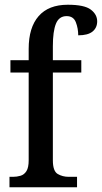

<svg xmlns="http://www.w3.org/2000/svg" viewBox="-20 -790 430 810"><path d="M20 0V-44H35Q51 -44 66.5 -48.5Q82 -53 91.5 -68Q101 -83 101 -114V-484H24V-536H101V-584Q101 -674 143 -722Q185 -770 266 -770Q336 -770 363 -749.5Q390 -729 390 -700Q390 -673 370.5 -657Q351 -641 310 -641Q310 -670 300 -696Q290 -722 261 -722Q229 -722 216 -690Q203 -658 203 -595V-536H323V-484H203V-114Q203 -68 223.5 -56Q244 -44 270 -44H305V0Z"/></svg>

Font: Noto Serif Tamil Condensed Medium
Style: Regular
Weight: 500
Width: 3
Designer: Indian Type Foundry, Tom Grace, and the Monotype Design Team
Foundry: Monotype Imaging Inc.
Version: Version 2.004; ttfautohint (v1.8.4.7-5d5b)